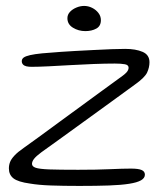

<svg xmlns="http://www.w3.org/2000/svg" viewBox="-20 -618 559 648"><path d="M248 9.5Q193.5 9.5 151.8 8Q110 6.5 81 1.5Q41 -4 25.5 -16Q10 -28 10 -49.5Q10 -61 14 -71.2Q18 -81.5 29 -93.2Q40 -105 61 -119.5Q80 -133 111 -155.5Q142 -178 179.2 -205.5Q216.5 -233 254 -260.2Q291.5 -287.5 323.2 -310.8Q355 -334 375 -348.5Q399.5 -365.5 406.8 -373.5Q414 -381.5 414 -389.5Q414 -399 401.2 -401.2Q388.5 -403.5 367.5 -403.5Q335.5 -403.5 296.2 -402Q257 -400.5 217.5 -398.2Q178 -396 143.8 -394.2Q109.5 -392.5 86.5 -392.5Q76.5 -392.5 69 -394.2Q61.5 -396 57.5 -400.5Q53.5 -405 53.5 -411.5Q53.5 -419 60 -423.8Q66.5 -428.5 81.8 -432Q97 -435.5 122.5 -438Q148 -440.5 186 -443Q205 -444.5 234.2 -446Q263.5 -447.5 295.8 -449.2Q328 -451 356.5 -452Q385 -453 402.5 -453Q438 -453 461.2 -443Q484.5 -433 484.5 -408Q484.5 -390.5 476.5 -373.2Q468.5 -356 434.5 -332Q400.5 -307 355.5 -274.5Q310.5 -242 264.8 -208.8Q219 -175.5 180.5 -147.8Q142 -120 119.5 -104Q102 -91 95 -82Q88 -73 88 -65Q88 -56 100.5 -51.8Q113 -47.5 146.8 -46.2Q180.5 -45 244 -45Q308 -45 351.2 -47Q394.5 -49 422 -49Q447 -49 458 -44.2Q469 -39.5 469 -28.5Q469 -17 456 -9.5Q443 -2 416.2 2.2Q389.5 6.5 347.8 8Q306 9.5 248 9.5ZM268 -513Q245 -513 226.2 -524.5Q207.5 -536 207.5 -556.5Q207.5 -568.5 216 -577.8Q224.5 -587 237.8 -592.5Q251 -598 264 -598Q278 -598 291 -591.5Q304 -585 312.2 -574.2Q320.5 -563.5 320.5 -550Q320.5 -530 305 -521.5Q289.5 -513 268 -513Z"/></svg>

Font: Gluten ExtraLight
Style: Regular
Weight: 250
Designer: Tyler Finck
Foundry: Etcetera Type Company
Version: Version 1.300